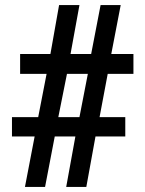

<svg xmlns="http://www.w3.org/2000/svg" viewBox="-20 -734 571 754"><path d="M78 0 116 -198H27V-274H130L163 -444H59V-522H178L212 -714H292L257 -522H338L375 -714H454L417 -522H504V-444H403L371 -274H472V-198H355L319 0H240L276 -198H195L157 0ZM209 -274H292L325 -444H243Z"/></svg>

Font: Noto Serif Thai SemiCondensed Black
Style: Regular
Weight: 900
Width: 4
Designer: Monotype Design Team
Foundry: Monotype Imaging Inc.
Version: Version 2.002; ttfautohint (v1.8.4.7-5d5b)